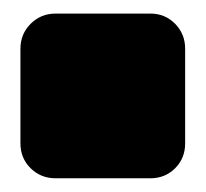

<svg xmlns="http://www.w3.org/2000/svg" viewBox="-20 -260 300 280"><path d="M199.2 0H61Q39.6 0 24.7 -14.6Q9.8 -29.3 9.8 -50.8V-189Q9.8 -210.4 24.7 -225.3Q39.6 -240.2 61 -240.2H199.2Q220.7 -240.2 235.4 -225.3Q250 -210.4 250 -189V-50.8Q250 -29.3 235.4 -14.6Q220.7 0 199.2 0Z"/></svg>

Font: Nastup Soft
Style: Regular
Weight: 400
Designer: Maksym Kobuzan
Foundry: Zakznak
Version: Version 1.020;hotconv 1.0.109;makeotfexe 2.5.65596